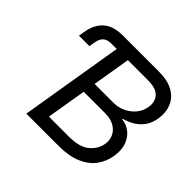

<svg xmlns="http://www.w3.org/2000/svg" viewBox="-170 -929 1131 1131"><g transform="rotate(45 395.5 -364.0)"><path d="M73.7 -543.9 79.6 -580.1Q91.3 -652.3 134.3 -689.9Q177.2 -727.5 254.4 -727.5H299.8L286.1 -646H241.2Q208.5 -646 190.4 -630.1Q172.4 -614.3 166.5 -579.1L160.6 -543.9ZM179.2 0 299.8 -727.5H554.7Q630.9 -727.5 676.5 -700.9Q722.2 -674.3 740 -629.6Q757.8 -585 749 -530.8Q742.2 -486.3 720.5 -456.1Q698.7 -425.8 668 -407.5Q637.2 -389.2 602.5 -379.9V-375Q636.7 -373 667.2 -350.8Q697.8 -328.6 713.9 -287.8Q730 -247.1 720.7 -189.5Q711.9 -134.8 680.2 -92Q648.4 -49.3 591.3 -24.7Q534.2 0 448.7 0ZM285.6 -81.5H454.1Q540.5 -81.5 583 -117.4Q625.5 -153.3 633.3 -202.1Q639.2 -238.3 625.2 -267.1Q611.3 -295.9 580.8 -313Q550.3 -330.1 505.4 -330.1H327.1ZM339.8 -408.2H497.6Q536.1 -408.2 570.8 -424.3Q605.5 -440.4 629.9 -469.5Q654.3 -498.5 660.6 -537.6Q668.5 -583 642.3 -614.5Q616.2 -646 544.9 -646H379.4Z"/></g></svg>

Font: Inter Variable
Style: Italic
Weight: 400
Italic angle: -9.39999°
Designer: Rasmus Andersson
Foundry: rsms
Version: Version 4.001;git-9221beed3